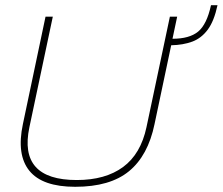

<svg xmlns="http://www.w3.org/2000/svg" viewBox="-20 -708 856 738"><path d="M269 10Q143 10 93 -51.5Q43 -113 68 -231L155 -644H183L93 -219Q50 -16 275 -16Q385 -16 453 -66Q521 -116 543 -219L633 -644H661L643 -559Q708 -559 741.5 -586.5Q775 -614 791 -688H816Q803 -627 778.5 -594Q754 -561 719 -548Q684 -535 638 -534L574 -231Q549 -110 476 -50Q403 10 269 10Z"/></svg>

Font: Kanit Thin
Style: Italic
Weight: 250
Italic angle: -12°
Designer: Katatrad Team
Foundry: CadsonDemak
Version: Version 2.000; ttfautohint (v1.8.3)